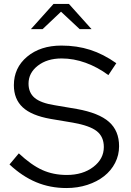

<svg xmlns="http://www.w3.org/2000/svg" viewBox="-20 -939 663 969"><path d="M28 0ZM28 -109 75 -165Q138 -106 193.5 -81Q249 -56 317 -56Q398 -56 451 -96.5Q504 -137 504 -197Q504 -249 468.5 -277Q433 -305 348 -320L235 -339Q139 -356 94.5 -397.5Q50 -439 50 -509Q50 -597 117 -653Q184 -709 290 -709Q368 -709 435 -687.5Q502 -666 567 -620L527 -560Q473 -600 412.5 -622Q352 -644 291 -644Q218 -644 171 -607.5Q124 -571 124 -517Q124 -471 155 -445Q186 -419 256 -408L368 -389Q479 -369 530 -324Q581 -279 581 -201Q581 -156 561 -117Q541 -78 505.5 -50Q470 -22 421 -6Q372 10 315 10Q233 10 162.5 -19.5Q92 -49 28 -109ZM382 -792 288 -880 195 -792H136L250 -919H328L442 -792Z"/></svg>

Font: Red Hat Text
Style: Regular
Weight: 400
Designer: Pentagram / MCKL
Foundry: Pentagram / MCKL
Version: Version 1.005; Red Hat Text